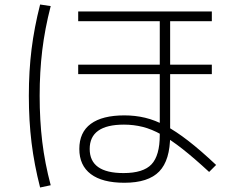

<svg xmlns="http://www.w3.org/2000/svg" viewBox="-20 -785 1040 852"><path d="M532 26Q434 26 383 -12.5Q332 -51 332 -124Q332 -198 383 -235.5Q434 -273 532 -273Q580 -273 624 -262.5Q668 -252 714 -227.5Q760 -203 815 -160.5Q870 -118 939 -53L908 -22Q842 -83 790.5 -123.5Q739 -164 696 -188Q653 -212 613 -222Q573 -232 530 -232Q378 -232 378 -124Q378 -17 528 -17Q616 -17 652.5 -56Q689 -95 689 -186V-691H327V-734H920V-691H735V-184Q735 -74 686.5 -24Q638 26 532 26ZM327 -456V-498H920V-456ZM158 47Q132 -54 120 -151.5Q108 -249 108 -360Q108 -470 120 -566.5Q132 -663 158 -765L205 -758Q179 -657 167.5 -562Q156 -467 156 -360Q156 -251 167.5 -156Q179 -61 205 37Z"/></svg>

Font: M PLUS 1 Thin Light
Style: Regular
Weight: 300
Version: Version 1.001